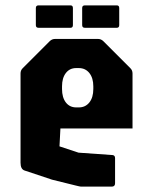

<svg xmlns="http://www.w3.org/2000/svg" viewBox="-20 -695 558 715"><path d="M284 0Q279 0 273.2 -1.5Q267.5 -3 262.5 -4L173.5 -26L71.5 -60Q56.5 -65 56.5 -89V-421.5Q56.5 -433.5 65 -441.5L165 -541.5Q173.5 -550 185 -550H345Q356.5 -550 365 -541.5L465 -441.5Q473.5 -433.5 473.5 -421.5V-216.5H205L201.5 -150L272.5 -126.5L400 -117.5Q408.5 -116 408.5 -106V-12.5Q408.5 0 396 0ZM264 -295H273.5Q298 -295 312.8 -313.5Q327.5 -332 327.5 -363.5V-373.5Q327.5 -404.5 312.8 -423Q298 -441.5 273.5 -441.5H263.5Q239.5 -441.5 225.2 -423Q211 -404.5 211 -373.5V-363.5Q211 -332 225.2 -313.5Q239.5 -295 264 -295ZM123.5 -591.5Q113.5 -591.5 113.5 -601.5V-665Q113.5 -675 123.5 -675H242.5Q251.5 -675 251.5 -665V-601.5Q251.5 -591.5 242.5 -591.5ZM296 -591.5Q286 -591.5 286 -601.5V-665Q286 -675 296 -675H415Q424 -675 424 -665V-601.5Q424 -591.5 415 -591.5Z"/></svg>

Font: Jaro
Style: Regular
Weight: 400
Designer: Agyei Archer, Celine Hurka, Mirko Velimirović
Version: Version 1.000